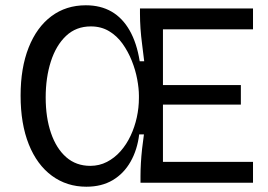

<svg xmlns="http://www.w3.org/2000/svg" viewBox="-20 -692 1015 727"><path d="M307 15Q233 15 176.5 -26.5Q120 -68 89 -145.5Q58 -223 58 -330Q58 -435 88.5 -512Q119 -589 174.5 -630.5Q230 -672 305 -672Q361 -672 402.5 -648Q444 -624 471 -576.5Q498 -529 509 -460H526Q522 -495 518 -525Q514 -555 512 -584Q510 -613 510 -641V-660H597V0H512V-26Q512 -48 513.5 -74.5Q515 -101 518 -128.5Q521 -156 525 -183H507Q500 -125 474.5 -80Q449 -35 407 -10Q365 15 307 15ZM550 0V-79H938V0ZM322 -64Q356 -64 385 -79Q414 -94 436.5 -119.5Q459 -145 474.5 -178Q490 -211 498 -247.5Q506 -284 506 -321V-330Q506 -357 499.5 -392Q493 -427 479 -462Q465 -497 444 -526.5Q423 -556 393 -574Q363 -592 324 -592Q268 -592 230 -556Q192 -520 172.5 -459Q153 -398 153 -323Q153 -247 173 -188.5Q193 -130 230.5 -97Q268 -64 322 -64ZM550 -296V-370H892V-296ZM550 -581V-660H938V-581Z"/></svg>

Font: Bricolage Grotesque 28pt
Style: Regular
Weight: 400
Version: Version 1.001;gftools[0.9.33.dev8+g029e19f]